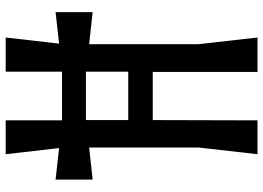

<svg xmlns="http://www.w3.org/2000/svg" viewBox="-142 -760 903 658"><g transform="rotate(-90 309.0 -431.5)"><path d="M596 -692 488 -680 509 -863H392V-670H225V-863H109L130 -680L22 -692V-565L132 -577V-203L109 0H225L226 -359H391V0H509L486 -203V-577L596 -565ZM226 -443V-588H392V-443Z"/></g></svg>

Font: BackOut Medium
Style: Regular
Weight: 500
Designer: Frank Adebiaye
Foundry: Velvetyne Type Foundry
Version: Version 2.000;hotconv 1.0.109;makeotfexe 2.5.65596